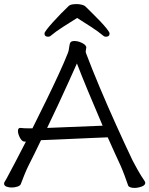

<svg xmlns="http://www.w3.org/2000/svg" viewBox="-21 -912 732 941"><path d="M357 -824Q322 -802 287.5 -780Q253 -758 228 -737Q223 -732 215 -732Q197 -732 197 -748Q197 -753 208.5 -768Q220 -783 238.5 -803.5Q257 -824 277.5 -845Q298 -866 316 -883Q321 -888 331.5 -890Q342 -892 354 -892Q367 -892 379.5 -889Q392 -886 398 -880Q410 -868 429.5 -849Q449 -830 469 -809Q489 -788 502.5 -771Q516 -754 516 -748Q516 -732 498 -732Q490 -732 485 -737Q460 -758 426 -780Q392 -802 357 -824ZM99 -218Q87 -218 77 -236.5Q67 -255 67 -270Q67 -285 78 -285H80Q89 -284 98 -283.5Q107 -283 119 -283H138Q172 -351 206 -420.5Q240 -490 268 -551Q296 -612 312 -653Q316 -662 318 -680.5Q320 -699 325 -705Q330 -711 344 -711Q361 -711 379 -702.5Q397 -694 401 -684Q401 -683 401.5 -682Q402 -681 402 -680Q402 -676 400.5 -670.5Q399 -665 399 -660Q399 -655 400 -653Q429 -576 467.5 -484.5Q506 -393 548 -300Q590 -207 629 -125Q637 -109 654 -79Q671 -49 687 -26Q689 -23 690 -20.5Q691 -18 691 -16Q691 -4 673 2.5Q655 9 638 9Q627 9 618 6Q609 3 607 -3Q601 -21 590 -50.5Q579 -80 571 -98Q556 -130 540 -165.5Q524 -201 507 -239Q507 -239 483.5 -238Q460 -237 423 -235.5Q386 -234 344.5 -232Q303 -230 265.5 -228.5Q228 -227 204.5 -226Q181 -225 180 -225Q164 -191 148 -159Q132 -127 118 -99Q110 -83 98.5 -55Q87 -27 81 -10Q78 -2 64.5 2.5Q51 7 36 7Q22 7 10.5 2.5Q-1 -2 -1 -12Q-1 -18 3 -23Q7 -29 11 -36.5Q15 -44 24.5 -62Q34 -80 53.5 -116.5Q73 -153 106 -218ZM482 -296Q445 -382 411 -464Q377 -546 356 -601Q339 -563 315.5 -511Q292 -459 265 -401Q238 -343 210 -285Z"/></svg>

Font: QiushuiShotai
Style: Regular
Weight: 600
Designer: Fontworks Inc.
Foundry: Fontworks Inc.
Version: Version 1.250